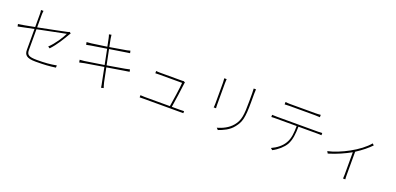

<svg xmlns="http://www.w3.org/2000/svg" viewBox="9 -1707 5658 2743"><g transform="rotate(20 2838.0 -335.5)"><path d="M68.9 -421.9 76 -387.1C112.9 -395.2 206 -414.1 315 -436.1V-119C315 -44 349.1 -2.8 487.9 -2.8C622.9 -2.8 699.9 -8.9 791.9 -22L793 -56.1C697.8 -38 620 -32 498.9 -32C376.1 -32 343 -54 343 -125V-442.1C541.9 -482.2 773.1 -529.1 773.1 -529.1C743.3 -465.2 664.8 -342 584.9 -268.1L612.9 -250C697.8 -339.8 761 -449.2 807.2 -528.1C812.1 -535.2 817.1 -545.8 823.2 -552.9L801.8 -568.9C795.8 -565 783 -560 769.2 -557.2C734 -550.1 527 -506.7 343 -470.9V-657C343 -680 344.1 -696 348 -723H310C315 -696 315 -681.8 315 -657V-465.9C206 -445 109.7 -425.8 68.9 -421.9Z M1795.1 -360.1C1780.2 -356.2 1761 -352.3 1725.1 -345.2C1671.2 -336.3 1567.8 -318.2 1460.9 -300.1L1414.1 -530.9L1668 -571C1690 -574.9 1708.8 -577.1 1717 -578.1L1708.8 -614C1699.9 -611.2 1686.8 -606.9 1661.9 -601.9C1615.1 -593.8 1511 -576 1408 -558.9C1394.9 -623.9 1386 -670.8 1384.9 -676.8C1382.1 -696 1378.2 -718 1377.1 -735.1L1340.9 -728C1346.9 -709.9 1353 -691.1 1356.9 -669C1358 -663 1367.9 -619 1380 -554C1284.1 -539.1 1190.7 -525.9 1148.8 -521C1119 -518.1 1097.3 -516 1078.1 -514.9L1085.9 -475.9C1099.8 -478.7 1123.9 -484 1153.1 -489C1197.1 -496.1 1290.1 -511 1387.1 -525.9C1400.9 -458.1 1418 -373.9 1432.9 -295.1C1312.9 -275.2 1192.8 -257.1 1141 -250C1121.1 -247.9 1092 -245 1072.1 -244L1078.8 -204.9C1098.7 -209.9 1119 -214.8 1153.1 -220.9C1204.2 -229 1320 -248.9 1438.9 -268.1C1460.9 -160.2 1478.7 -68.9 1480.8 -55C1487.9 -28.1 1491.1 -1.8 1496.1 28.1L1533 19.2C1524.1 -3.9 1517 -34.1 1509.9 -61.1C1507.8 -73.2 1489 -163 1467 -272C1570 -289.1 1671.2 -305 1730.1 -315C1766 -320 1788 -323.9 1801.8 -326Z M2061.1 -32C2082 -33 2101.2 -33 2126.1 -33H2724.8V-63.9C2708.8 -62.9 2685 -62.1 2666.9 -62.1H2539.1C2552.9 -141 2583.8 -361.2 2592 -435C2592 -441.1 2593.8 -447.8 2595.9 -453.8L2571 -465.9C2567.1 -463.8 2557.9 -463.1 2546.9 -463.1H2210.9C2187.9 -463.1 2173.7 -464.8 2153.8 -467V-432.2C2173.7 -433.2 2186.1 -433.9 2212 -433.9H2560C2558.9 -378.9 2522 -129.3 2509.9 -62.1H2126.1C2101.2 -62.1 2082 -62.9 2061.1 -65Z M3104 -702.1C3106.2 -687.1 3108 -654.1 3108 -638.1V-322.1C3108 -295.1 3106.2 -272 3104 -258.9H3139.9C3137.8 -272 3137.1 -297.2 3137.1 -322.1V-638.1C3137.1 -653.1 3137.8 -687.1 3139.9 -702.1ZM3549 -708.1C3551.1 -688.2 3551.8 -663.7 3551.8 -638.8V-517C3551.8 -306.1 3541.9 -221.9 3470.9 -136C3410.9 -62.9 3324.9 -24.1 3245 -1.1L3269.9 24.9C3338.8 0 3431.8 -36.9 3491.8 -116.8C3558.9 -201.7 3581 -265.3 3581 -518.1V-638.8C3581 -663.7 3581.7 -688.2 3583.8 -708.1Z M3924.7 -445V-411.9C3950.6 -414.1 3970.2 -414.1 4000 -414.1H4308.9C4307.9 -313.9 4302.9 -224.8 4257.8 -149.9C4220.9 -84.9 4150.9 -29.8 4071 6L4098.7 29.1C4176.8 -11 4247.9 -74.9 4283.7 -136C4325.6 -210.9 4334.9 -308.2 4335.9 -414.1H4625C4644.9 -414.1 4668.7 -413 4686.8 -411.9V-445C4665.8 -443.9 4644.9 -442.8 4625 -442.8H4000C3970.2 -442.8 3948.9 -443.9 3924.7 -445ZM4041.9 -646C4061.8 -648.1 4083.8 -649.1 4114.7 -649.1H4502.8C4524.9 -649.1 4553.6 -648.1 4577.8 -646V-682.2C4554.7 -679.3 4524.9 -677.9 4502.8 -677.9H4112.9C4083.1 -677.9 4066.1 -680 4041.9 -682.2Z M5414.8 -552.9C5295.8 -407 5024.1 -266 4842 -226.9L4860.8 -196C4987.9 -234 5101.9 -288 5177.9 -329.9L5190.7 -337V1.1C5190.7 25.2 5188.9 54 5187.9 63.9H5222.7C5220.5 54 5219.8 25.2 5219.8 1.1V-355.1C5305.8 -409.1 5393.8 -481.9 5438.9 -530.9Z"/></g></svg>

Font: Karasuma Gothic
Style: Thin
Weight: 200
Designer: Rasmus Andersson / Ryoko Ishizuka
Foundry: rsms
Version: Version 1.00